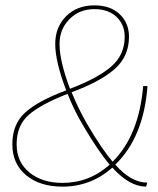

<svg xmlns="http://www.w3.org/2000/svg" viewBox="-20 -686 590 716"><path d="M410 -72Q469 -5 529 -5L525 10Q463 10 399 -61Q319 10 213 10Q129 10 77.5 -32.5Q26 -75 26 -148Q26 -223 74 -266.5Q122 -310 227 -349Q186 -456 186 -522Q186 -585 226.5 -625.5Q267 -666 332 -666Q392 -666 426.5 -633Q461 -600 461 -549Q461 -475 407 -428Q353 -381 247 -342Q272 -281 304 -225Q359 -131 400 -83Q498 -180 514 -365H530Q516 -175 410 -72ZM332 -652Q276 -652 239 -614.5Q202 -577 202 -522Q202 -458 241 -355Q344 -394 394.5 -437.5Q445 -481 445 -549Q445 -594 414.5 -623Q384 -652 332 -652ZM213 -4Q313 -4 389 -72Q347 -121 290 -218Q258 -271 232 -336Q132 -297 87 -257.5Q42 -218 42 -148Q42 -82 89.5 -43Q137 -4 213 -4Z"/></svg>

Font: Elaine Sans Thin
Style: Italic
Weight: 250
Italic angle: -13°
Designer: Wei Huang
Foundry: Wei Huang
Version: Version 2.001;December 24, 2019;FontCreator 12.0.0.2547 64-b